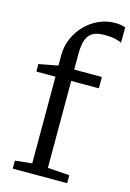

<svg xmlns="http://www.w3.org/2000/svg" viewBox="-125 -888 645 949"><g transform="rotate(15 198.0 -413.0)"><path d="M39.5 0.5V-40.5L126 -49.5V-493H28.5L28 -531.5L126 -550V-602.5Q126 -649.5 144.2 -690.5Q162.5 -731.5 193 -762Q223.5 -792.5 262 -809.2Q300.5 -826 340.5 -826Q362.5 -826 374.8 -823.5Q387 -821 396 -818L395.5 -738.5Q389 -743.5 365.8 -749.5Q342.5 -755.5 307.5 -755Q272.5 -755.5 250.2 -744Q228 -732.5 217.2 -705.8Q206.5 -679 206.5 -632.5V-551H348V-493H206.5V-48L318 -40.5V0.5Z"/></g></svg>

Font: Merriweather 28pt Light
Style: Regular
Weight: 300
Version: Version 2.100